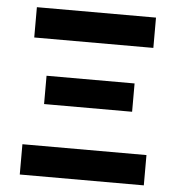

<svg xmlns="http://www.w3.org/2000/svg" viewBox="-49 -706 698 752"><g transform="rotate(5 300.0 -329.5)"><path d="M65.9 -539.6V-658.7H534.2V-539.6ZM56.2 0V-119.1H543.9V0ZM473.1 -394.5V-283.2H127V-394.5Z"/></g></svg>

Font: Cousine
Style: Bold
Weight: 700
Monospace: yes
Designer: Steve Matteson
Foundry: Ascender Corporation
Version: Version 1.20